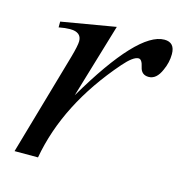

<svg xmlns="http://www.w3.org/2000/svg" viewBox="-75 -511 553 580"><g transform="rotate(15 201.5 -221.0)"><path d="M403.3 -405.8Q403.3 -379.9 391.6 -354.5Q377.4 -321.3 353 -321.3Q330.1 -321.3 325.2 -344.5Q320.3 -367.7 309.6 -367.7Q293 -367.7 263.7 -334Q124.5 -174.3 93.3 0H20L111.8 -319.3Q122.6 -357.4 122.6 -371.1Q122.6 -399.4 86.4 -399.4Q71.8 -399.4 51.8 -395.5V-413.6L221.2 -442.4L151.9 -210Q288.6 -442.4 370.6 -442.4Q403.3 -442.4 403.3 -405.8Z"/></g></svg>

Font: Dai Banna SIL Light
Style: Oblique
Weight: 400
Italic angle: -11°
Designer: Victor Gaultney
Foundry: SIL International
Version: Version 2.000